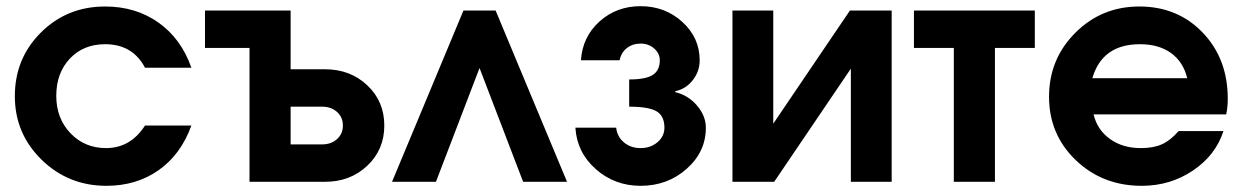

<svg xmlns="http://www.w3.org/2000/svg" viewBox="-20 -588 4019 621"><path d="M449 -182H599Q565 -88 493 -37.5Q421 13 324 13Q201 13 114.5 -71.5Q28 -156 28 -277Q28 -399 112.5 -483Q197 -567 320 -567Q419 -567 492.5 -515Q566 -463 599 -369H449Q409 -445 320 -445Q250 -445 206 -398.5Q162 -352 162 -278Q162 -205 208 -157Q254 -109 323 -109Q402 -109 449 -182Z M787 0V-433H643V-554H920V-364H1031Q1113 -364 1168 -312Q1223 -260 1223 -182Q1223 -104 1168 -52Q1113 0 1031 0ZM920 -121H1022Q1051 -121 1070 -138Q1089 -155 1089 -182Q1089 -209 1070 -226Q1051 -243 1022 -243H920Z M1248 0 1479 -554H1583L1814 0H1672L1531 -368L1390 0Z M1841 -175H1973Q1976 -146 1998 -127.5Q2020 -109 2052 -109Q2084 -109 2106.5 -128Q2129 -147 2129 -175Q2129 -213 2103.5 -228Q2078 -243 2015 -243V-331Q2068 -331 2091 -345.5Q2114 -360 2114 -393Q2114 -415 2096 -431Q2078 -447 2052 -447Q2026 -447 2007.5 -432.5Q1989 -418 1984 -393H1859Q1864 -469 1919 -518.5Q1974 -568 2052 -568Q2131 -568 2187 -517Q2243 -466 2243 -393Q2243 -357 2220.5 -328.5Q2198 -300 2164 -293V-290Q2206 -280 2234.5 -246.5Q2263 -213 2263 -175Q2263 -97 2201 -42Q2139 13 2052 13Q1968 13 1907 -41Q1846 -95 1841 -175Z M2349 0V-554H2481V-188L2729 -554H2864V0H2732V-366L2484 0Z M3065 0V-433H2936V-554H3327V-433H3198V0Z M3792 -164H3937Q3912 -86 3838.5 -36.5Q3765 13 3673 13Q3546 13 3459.5 -70Q3373 -153 3373 -275Q3373 -397 3458 -482Q3543 -567 3665 -567Q3789 -567 3870 -482.5Q3951 -398 3951 -269Q3951 -240 3946 -218H3517Q3529 -168 3570 -138.5Q3611 -109 3670 -109Q3711 -109 3738.5 -121.5Q3766 -134 3792 -164ZM3513 -335H3820Q3807 -388 3767.5 -416.5Q3728 -445 3667 -445Q3545 -445 3513 -335Z"/></svg>

Font: Involve
Style: Bold
Weight: 700
Designer: Stefan Peev
Foundry: Context Ltd.
Version: Version 1.001